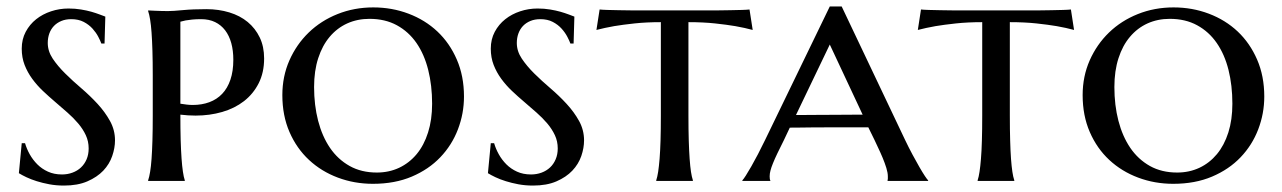

<svg xmlns="http://www.w3.org/2000/svg" viewBox="-20 -557 3947 591"><path d="M301.8 -422.9H292Q289.1 -431.2 282.5 -443.8Q275.9 -456.5 264.9 -468.8Q253.9 -481 237.8 -489.5Q221.7 -498 199.2 -498Q182.1 -498 168.7 -492.4Q155.3 -486.8 146 -477.1Q136.7 -467.3 131.8 -453.9Q127 -440.4 127 -424.8Q127 -399.4 142.3 -376.5Q157.7 -353.5 180.7 -330.8Q203.6 -308.1 230.5 -285.2Q257.3 -262.2 280.3 -237.3Q303.2 -212.4 318.6 -184.6Q334 -156.7 334 -125Q334 -101.6 325.4 -76.7Q316.9 -51.8 297.9 -31.7Q278.8 -11.7 249 1.2Q219.2 14.2 176.8 14.2Q153.3 14.2 132.1 10.3Q110.8 6.3 93 0.7Q75.2 -4.9 61.3 -11.5Q47.4 -18.1 38.1 -23.9L46.9 -116.2H57.1Q62 -99.1 71.5 -82Q81.1 -64.9 95 -51Q108.9 -37.1 127.7 -28.6Q146.5 -20 170.9 -20Q188 -20 203.1 -25.6Q218.3 -31.2 229.2 -41.5Q240.2 -51.8 246.6 -66.7Q252.9 -81.5 252.9 -100.1Q252.9 -122.1 244.1 -140.9Q235.4 -159.7 220.7 -177Q206.1 -194.3 187.7 -210.4Q169.4 -226.6 149.9 -243.2Q130.4 -259.8 112.1 -277.1Q93.8 -294.4 79.1 -314.5Q64.5 -334.5 55.7 -357.2Q46.9 -379.9 46.9 -407.2Q46.9 -436 59.1 -459Q71.3 -481.9 91.3 -497.8Q111.3 -513.7 137.2 -522.2Q163.1 -530.8 190.9 -530.8Q211.4 -530.8 229.2 -527.8Q247.1 -524.9 261.5 -520.8Q275.9 -516.6 286.6 -512.5Q297.4 -508.3 304.2 -505.9Z M535.2 -237.8Q544.9 -236.3 554.4 -235.1Q564 -233.9 573.2 -233.9Q601.1 -233.9 624.3 -242.4Q647.5 -251 663.8 -268.1Q680.2 -285.2 689.2 -311.5Q698.2 -337.9 698.2 -373Q698.2 -401.4 691.9 -424.3Q685.5 -447.3 673.1 -463.6Q660.6 -480 642.1 -489Q623.5 -498 599.1 -498Q583.5 -498 571.5 -496.8Q559.6 -495.6 551.3 -494.1Q542 -492.2 535.2 -490.2ZM535.2 -204.1Q535.2 -160.2 536.1 -127Q537.1 -93.8 538.8 -69.6Q540.5 -45.4 543 -28.8Q545.4 -12.2 548.8 -2V0H436V-2Q439.5 -12.2 442.1 -28.3Q444.8 -44.4 446.5 -68.1Q448.2 -91.8 449.2 -124.5Q450.2 -157.2 450.2 -201.2V-324.2Q450.2 -368.2 449.2 -400.6Q448.2 -433.1 446.5 -456.8Q444.8 -480.5 442.1 -496.6Q439.5 -512.7 436 -522.9V-524.9Q446.8 -524.4 457.5 -523.9Q466.8 -523.4 477.3 -523.2Q487.8 -522.9 497.1 -522.9Q512.7 -522.9 543.2 -525.9Q573.7 -528.8 615.2 -528.8Q653.3 -528.8 686 -518.8Q718.8 -508.8 742.4 -489.3Q766.1 -469.7 779.5 -441.7Q793 -413.6 793 -377Q793 -334 776.4 -301Q759.8 -268.1 731.2 -245.8Q702.6 -223.6 664.1 -212.4Q625.5 -201.2 582 -201.2Q559.1 -201.2 535.2 -204.1Z M849.1 -264.2Q849.1 -321.8 870.8 -371.1Q892.6 -420.4 930.2 -456.8Q967.8 -493.2 1019 -513.7Q1070.3 -534.2 1128.9 -534.2Q1186.5 -534.2 1237.5 -514.9Q1288.6 -495.6 1326.4 -460Q1364.3 -424.3 1386.2 -373.5Q1408.2 -322.8 1408.2 -259.8Q1408.2 -207.5 1389.6 -158.9Q1371.1 -110.4 1335.4 -73Q1299.8 -35.6 1247.6 -13.4Q1195.3 8.8 1127.9 8.8Q1070.8 8.8 1020 -10.3Q969.2 -29.3 931.2 -64.7Q893.1 -100.1 871.1 -150.6Q849.1 -201.2 849.1 -264.2ZM1140.1 -25.9Q1177.2 -25.9 1208.5 -40.5Q1239.7 -55.2 1262.5 -82.5Q1285.2 -109.9 1297.6 -149.2Q1310.1 -188.5 1310.1 -237.8Q1310.1 -293.9 1298.1 -341.8Q1286.1 -389.6 1262 -424.6Q1237.8 -459.5 1201.7 -479.2Q1165.5 -499 1117.2 -499Q1080.1 -499 1048.8 -484.9Q1017.6 -470.7 994.9 -443.8Q972.2 -417 959.5 -377.9Q946.8 -338.9 946.8 -289.1Q946.8 -233.4 959.2 -185.3Q971.7 -137.2 995.8 -101.8Q1020 -66.4 1056.2 -46.1Q1092.3 -25.9 1140.1 -25.9Z M1745.6 -422.9H1735.8Q1732.9 -431.2 1726.3 -443.8Q1719.7 -456.5 1708.7 -468.8Q1697.8 -481 1681.6 -489.5Q1665.5 -498 1643.1 -498Q1626 -498 1612.5 -492.4Q1599.1 -486.8 1589.8 -477.1Q1580.6 -467.3 1575.7 -453.9Q1570.8 -440.4 1570.8 -424.8Q1570.8 -399.4 1586.2 -376.5Q1601.6 -353.5 1624.5 -330.8Q1647.5 -308.1 1674.3 -285.2Q1701.2 -262.2 1724.1 -237.3Q1747.1 -212.4 1762.5 -184.6Q1777.8 -156.7 1777.8 -125Q1777.8 -101.6 1769.3 -76.7Q1760.7 -51.8 1741.7 -31.7Q1722.7 -11.7 1692.9 1.2Q1663.1 14.2 1620.6 14.2Q1597.2 14.2 1575.9 10.3Q1554.7 6.3 1536.9 0.7Q1519 -4.9 1505.1 -11.5Q1491.2 -18.1 1481.9 -23.9L1490.7 -116.2H1501Q1505.9 -99.1 1515.4 -82Q1524.9 -64.9 1538.8 -51Q1552.7 -37.1 1571.5 -28.6Q1590.3 -20 1614.7 -20Q1631.8 -20 1647 -25.6Q1662.1 -31.2 1673.1 -41.5Q1684.1 -51.8 1690.4 -66.7Q1696.8 -81.5 1696.8 -100.1Q1696.8 -122.1 1688 -140.9Q1679.2 -159.7 1664.6 -177Q1649.9 -194.3 1631.6 -210.4Q1613.3 -226.6 1593.8 -243.2Q1574.2 -259.8 1555.9 -277.1Q1537.6 -294.4 1522.9 -314.5Q1508.3 -334.5 1499.5 -357.2Q1490.7 -379.9 1490.7 -407.2Q1490.7 -436 1502.9 -459Q1515.1 -481.9 1535.2 -497.8Q1555.2 -513.7 1581.1 -522.2Q1606.9 -530.8 1634.8 -530.8Q1655.3 -530.8 1673.1 -527.8Q1690.9 -524.9 1705.3 -520.8Q1719.7 -516.6 1730.5 -512.5Q1741.2 -508.3 1748 -505.9Z M2014.2 -488.8Q1969.7 -488.8 1933.3 -484.9Q1897 -481 1870.6 -476.6Q1840.3 -471.2 1815.9 -464.8L1825.7 -527.8Q1833 -526.9 1849.6 -526.4Q1866.2 -525.9 1884.5 -525.6Q1902.8 -525.4 1919.2 -525.1Q1935.5 -524.9 1941.9 -524.9H2172.9Q2178.7 -524.9 2194.6 -525.1Q2210.4 -525.4 2228.5 -525.6Q2246.6 -525.9 2263.2 -526.4Q2279.8 -526.9 2287.1 -527.8L2296.9 -464.8Q2273.4 -471.2 2243.2 -476.6Q2217.3 -481 2180.9 -484.9Q2144.5 -488.8 2099.1 -488.8V-201.2Q2099.1 -157.2 2100.1 -124.5Q2101.1 -91.8 2102.8 -68.1Q2104.5 -44.4 2106.9 -28.3Q2109.4 -12.2 2112.8 -2V0H2000V-2Q2003.4 -12.2 2005.9 -28.3Q2008.3 -44.4 2010.3 -68.1Q2012.2 -91.8 2013.2 -124.5Q2014.2 -157.2 2014.2 -201.2Z M2652.8 -165Q2639.6 -165 2619.9 -165Q2600.1 -165 2576.7 -165Q2553.2 -165 2528.3 -165Q2503.4 -165 2481 -164.8Q2458.5 -164.6 2439.9 -164.3Q2421.4 -164.1 2411.1 -164.1L2393.1 -126Q2381.3 -102.5 2373 -85.2Q2364.7 -67.9 2359.4 -54.7Q2354 -41.5 2351.6 -32Q2349.1 -22.5 2349.1 -14.2Q2349.1 -8.8 2349.6 -6.1Q2350.1 -3.4 2351.1 -2V0H2265.1V-2Q2268.6 -5.4 2275.9 -16.8Q2283.2 -28.3 2292.7 -44.9Q2302.2 -61.5 2313.2 -82.5Q2324.2 -103.5 2335 -126L2534.2 -537.1H2570.8L2766.1 -126Q2777.3 -102.5 2788.8 -81.1Q2800.3 -59.6 2810.1 -42.7Q2819.8 -25.9 2827.1 -14.9Q2834.5 -3.9 2836.9 -2V0H2711.9Q2712.9 -3.9 2712.9 -7.1Q2712.9 -10.3 2712.9 -14.2Q2712.9 -24.9 2708.3 -40Q2703.6 -55.2 2697 -71Q2690.4 -86.9 2683.3 -101.6Q2676.3 -116.2 2671.9 -126ZM2430.2 -203.1H2460Q2480.5 -203.1 2503.7 -203.4Q2526.9 -203.6 2550.3 -203.6Q2573.7 -203.6 2595.7 -203.9Q2617.7 -204.1 2635.3 -204.1L2534.2 -419.9Z M3003.4 -488.8Q2959 -488.8 2922.6 -484.9Q2886.2 -481 2859.9 -476.6Q2829.6 -471.2 2805.2 -464.8L2814.9 -527.8Q2822.3 -526.9 2838.9 -526.4Q2855.5 -525.9 2873.8 -525.6Q2892.1 -525.4 2908.4 -525.1Q2924.8 -524.9 2931.2 -524.9H3162.1Q3168 -524.9 3183.8 -525.1Q3199.7 -525.4 3217.8 -525.6Q3235.8 -525.9 3252.4 -526.4Q3269 -526.9 3276.4 -527.8L3286.1 -464.8Q3262.7 -471.2 3232.4 -476.6Q3206.5 -481 3170.2 -484.9Q3133.8 -488.8 3088.4 -488.8V-201.2Q3088.4 -157.2 3089.4 -124.5Q3090.3 -91.8 3092 -68.1Q3093.8 -44.4 3096.2 -28.3Q3098.6 -12.2 3102.1 -2V0H2989.3V-2Q2992.7 -12.2 2995.1 -28.3Q2997.6 -44.4 2999.5 -68.1Q3001.5 -91.8 3002.4 -124.5Q3003.4 -157.2 3003.4 -201.2Z M3312.5 -264.2Q3312.5 -321.8 3334.2 -371.1Q3356 -420.4 3393.6 -456.8Q3431.2 -493.2 3482.4 -513.7Q3533.7 -534.2 3592.3 -534.2Q3649.9 -534.2 3700.9 -514.9Q3752 -495.6 3789.8 -460Q3827.6 -424.3 3849.6 -373.5Q3871.6 -322.8 3871.6 -259.8Q3871.6 -207.5 3853 -158.9Q3834.5 -110.4 3798.8 -73Q3763.2 -35.6 3710.9 -13.4Q3658.7 8.8 3591.3 8.8Q3534.2 8.8 3483.4 -10.3Q3432.6 -29.3 3394.5 -64.7Q3356.4 -100.1 3334.5 -150.6Q3312.5 -201.2 3312.5 -264.2ZM3603.5 -25.9Q3640.6 -25.9 3671.9 -40.5Q3703.1 -55.2 3725.8 -82.5Q3748.5 -109.9 3761 -149.2Q3773.4 -188.5 3773.4 -237.8Q3773.4 -293.9 3761.5 -341.8Q3749.5 -389.6 3725.3 -424.6Q3701.2 -459.5 3665 -479.2Q3628.9 -499 3580.6 -499Q3543.5 -499 3512.2 -484.9Q3481 -470.7 3458.3 -443.8Q3435.5 -417 3422.9 -377.9Q3410.2 -338.9 3410.2 -289.1Q3410.2 -233.4 3422.6 -185.3Q3435.1 -137.2 3459.2 -101.8Q3483.4 -66.4 3519.5 -46.1Q3555.7 -25.9 3603.5 -25.9Z"/></svg>

Font: Marcellus SC
Style: Regular
Weight: 400
Designer: Astigmatic (AOETI)
Foundry: Astigmatic (AOETI)
Version: Version 1.001